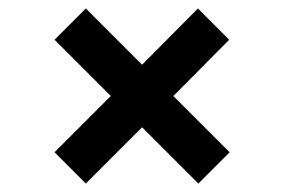

<svg xmlns="http://www.w3.org/2000/svg" viewBox="-20 -525 672 454"><path d="M449 -91 523 -165 390 -298 522 -431 448 -505 316 -372 183 -505 109 -431 242 -298 109 -165 183 -91 316 -224Z"/></svg>

Font: HB Figtree Prototype
Style: Bold
Weight: 700
Designer: Alfredo Marco Pradil
Foundry: Hanken Design Co.®
Version: Version 1.002;Glyphs 3.2 (3228)